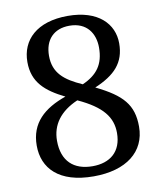

<svg xmlns="http://www.w3.org/2000/svg" viewBox="-83 -791 729 867"><g transform="rotate(-10 282.0 -357.0)"><path d="M277 10C427 10 517 -61 517 -176C517 -276 472 -326 353 -384C445 -423 494 -472 494 -562C494 -651 426 -724 286 -724C144 -724 71 -651 71 -550C71 -457 126 -410 213 -367C113 -332 47 -275 47 -171C47 -67 118 10 277 10ZM300 -408C219 -444 172 -482 172 -561C172 -634 214 -679 286 -679C366 -679 401 -623 401 -559C401 -482 368 -438 300 -408ZM280 -36C194 -36 141 -83 141 -177C141 -250 182 -306 263 -341C374 -290 414 -237 414 -165C414 -79 360 -36 280 -36Z"/></g></svg>

Font: Noto Serif Gurmukhi Medium
Style: Regular
Weight: 500
Designer: Vaibhav Singh and the Monotype Design Team
Foundry: Monotype Imaging Inc.
Version: Version 2.004